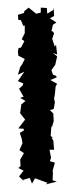

<svg xmlns="http://www.w3.org/2000/svg" viewBox="-20 -477 197 504"><path d="M114 -63 110 -84H122L120 -108L115 -116L120 -115L113 -120L115 -148L116 -142L121 -159L120 -179L111 -188L121 -191L124 -208L122 -219L124 -229L126 -250L130 -257L112 -267L129 -274L127 -278L119 -281L115 -293L125 -307L130 -329L119 -338L130 -334L127 -360L124 -354L117 -375L122 -390L118 -395H115L119 -412L128 -418L111 -429L122 -435L121 -457L120 -451L104 -441L103 -456L87 -457V-444L75 -441L55 -457L44 -448L43 -443L27 -438L28 -425L35 -424L41 -409L45 -410V-390L37 -374L44 -369L35 -352L29 -351L27 -343L28 -331L45 -322L38 -308L33 -301L27 -281L44 -289L27 -264L41 -258L40 -253L30 -244L42 -223L33 -220L47 -212L36 -203L33 -181H32C37 -175 41 -169 46 -163L28 -140L42 -139L43 -135L32 -128L37 -113L39 -101L31 -83L46 -73L45 -79L33 -58L34 -41L28 -36L42 -29L30 -14L38 -6L44 -4H38L58 -10L64 5L72 -9L105 3L100 7L129 0L118 -4L119 -24L118 -28L124 -50L111 -54Z"/></svg>

Font: Charger Distortion
Style: 1
Weight: 400
Designer: Jasper
Foundry: Cannot Into Space Fonts
Version: Version 0.98